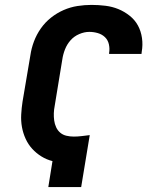

<svg xmlns="http://www.w3.org/2000/svg" viewBox="-20 -763 640 783"><path d="M177 0 194 -106Q170 -112 149 -125Q128 -138 111.5 -156Q95 -174 84.5 -197Q74 -220 69.5 -245Q65 -270 66.5 -296.5Q68 -323 72 -349L104 -538Q108 -566 118.5 -594Q129 -622 146.5 -647Q164 -672 188 -691Q212 -710 239.5 -722Q267 -734 296 -738.5Q325 -743 353 -743Q382 -743 410 -739.5Q438 -736 462.5 -726Q487 -716 508.5 -699Q530 -682 542.5 -659Q555 -636 559 -608Q563 -580 558 -552L557 -543H425V-547Q428 -565 424 -582.5Q420 -600 408 -611.5Q396 -623 379 -628Q362 -633 344 -633Q324 -633 303 -624Q282 -615 267.5 -598.5Q253 -582 245 -561.5Q237 -541 234 -520L203 -331Q200 -316 199.5 -301Q199 -286 201 -271.5Q203 -257 209 -244Q215 -231 225.5 -222Q236 -213 250.5 -209.5Q265 -206 281 -206Q297 -206 313 -208Q329 -210 346 -212L311 0Z"/></svg>

Font: Iosevka XBd Ex Obl
Style: Regular
Weight: 800
Width: 7
Italic angle: -9°
Monospace: yes
Designer: Belleve Invis
Foundry: Belleve Invis
Version: Version 32.5.0; ttfautohint (v1.8.4)